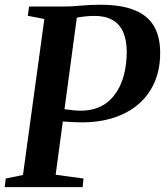

<svg xmlns="http://www.w3.org/2000/svg" viewBox="-28 -770 680 790"><path d="M-8.5 0 -4.5 -35.5 66.5 -50 154.5 -692 86.5 -705 91.5 -743H226Q267 -743 304.5 -746.8Q342 -750.5 385 -750.5Q469 -750.5 523.2 -729.2Q577.5 -708 603.8 -665.2Q630 -622.5 631 -558Q632 -505.5 618.5 -460.5Q605 -415.5 578 -379.8Q551 -344 511.5 -318.8Q472 -293.5 421 -280Q370 -266.5 308 -266.5Q293 -266.5 273.2 -267.5Q253.5 -268.5 235.8 -269.8Q218 -271 208.5 -272L210 -326Q223 -323 240 -320.5Q257 -318 274.2 -316.2Q291.5 -314.5 306.5 -314.5Q343.5 -315 373.5 -326.5Q403.5 -338 425.8 -359.8Q448 -381.5 463 -411.2Q478 -441 485.5 -477.2Q493 -513.5 493.5 -554.5Q493.5 -605 478.8 -638.2Q464 -671.5 434.2 -688.2Q404.5 -705 358.5 -704.5Q343.5 -704.5 325.8 -702.8Q308 -701 290.2 -697.8Q272.5 -694.5 256 -689.5L292 -726.5L201 -51L315.5 -35.5L312 0Z"/></svg>

Font: Merriweather 60pt SemiBold
Style: Italic
Weight: 600
Italic angle: -7.8°
Version: Version 2.101